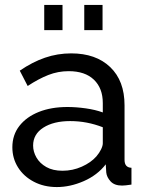

<svg xmlns="http://www.w3.org/2000/svg" viewBox="-20 -747 594 777"><path d="M30 -151Q30 -201 58.5 -237.5Q87 -274 137 -294Q187 -314 253 -314Q288 -314 327 -308.5Q366 -303 396 -292V-330Q396 -390 360 -424.5Q324 -459 258 -459Q215 -459 175.5 -443.5Q136 -428 92 -399L60 -461Q111 -496 162 -513.5Q213 -531 268 -531Q368 -531 426 -475.5Q484 -420 484 -321V-100Q484 -69 512 -68V0Q499 2 489.5 3Q480 4 474 4Q443 4 427.5 -13Q412 -30 410 -49L408 -82Q374 -38 319 -14Q264 10 210 10Q158 10 117 -11.5Q76 -33 53 -69.5Q30 -106 30 -151ZM370 -114Q382 -128 389 -142.5Q396 -157 396 -167V-232Q332 -257 264 -257Q197 -257 155.5 -230.5Q114 -204 114 -158Q114 -133 127.5 -109.5Q141 -86 167.5 -71Q194 -56 233 -56Q274 -56 311 -72.5Q348 -89 370 -114ZM159 -625V-727H233V-625ZM321 -625V-727H395V-625Z"/></svg>

Font: Raleway Medium
Style: Regular
Weight: 500
Designer: Matt McInerney, Pablo Impallari, Rodrigo Fuenzalida
Foundry: Matt McInerney, Pablo Impallari, Rodrigo Fuenzalida
Version: Version 4.026